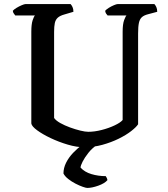

<svg xmlns="http://www.w3.org/2000/svg" viewBox="-20 -724 827 944"><path d="M394 0Q357 0 313 -13Q269 -26 229 -45Q189 -64 162.5 -83.5Q136 -103 134 -117V-568Q134 -605 140.5 -624.5Q147 -644 152 -648H55Q52 -653 48 -657.5Q44 -662 43 -671Q49 -678 61.5 -685.5Q74 -693 87 -698.5Q100 -704 106 -704H327Q332 -699 336.5 -689.5Q341 -680 341 -666L297 -653Q275 -647 264 -637Q253 -627 249.5 -610.5Q246 -594 246 -567V-144Q255 -131 276.5 -119Q298 -107 324 -97.5Q350 -88 374.5 -82Q399 -76 414 -76Q445 -76 480 -85Q515 -94 543.5 -107.5Q572 -121 583 -134V-568Q583 -606 590.5 -625.5Q598 -645 602 -648H509Q505 -652 501.5 -657.5Q498 -663 497 -671Q503 -678 515 -685.5Q527 -693 540 -698.5Q553 -704 559 -704H739Q744 -699 748.5 -689.5Q753 -680 753 -666L708 -654Q688 -649 677.5 -639.5Q667 -630 663 -611.5Q659 -593 659 -559V-113Q650 -99 625 -79.5Q600 -60 563.5 -42Q527 -24 483.5 -12Q440 0 394 0ZM409 200Q403 200 387 194.5Q371 189 351.5 179Q332 169 315.5 156Q299 143 292 129Q292 102 305 76Q318 50 340 27Q362 4 387 -14L462 -15Q434 3 415 27Q396 51 386 71Q376 91 376 100Q396 122 429.5 132Q463 142 500 142Q502 145 505 151Q508 157 508 162Q494 178 463 189Q432 200 409 200Z"/></svg>

Font: Texturina 12pt Medium
Style: Regular
Weight: 500
Designer: Guillermo Torres Carreño
Foundry: Omnibus-Type
Version: Version 1.002